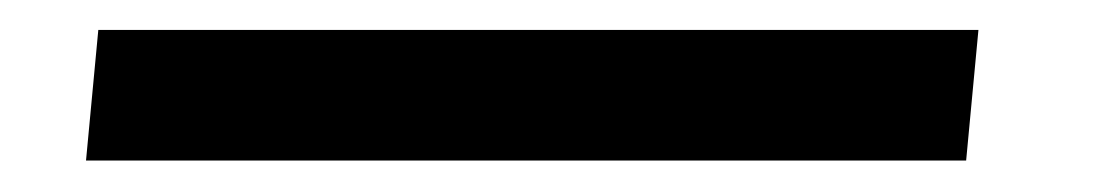

<svg xmlns="http://www.w3.org/2000/svg" viewBox="-20 -104 712 125"><path d="M36 0.5 44 -84.5H617L609 0.5Z"/></svg>

Font: Karla Medium
Style: Italic
Weight: 500
Italic angle: -8°
Designer: Jonathan Pinhorn
Version: Version 2.001